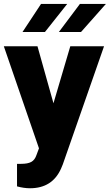

<svg xmlns="http://www.w3.org/2000/svg" viewBox="-22 -770 573 1003"><path d="M257.3 -230.5 345.2 -528.3H521.5L306.2 88.4L296.9 110.8Q251 213.4 134.8 213.4Q102.5 213.4 66.9 203.6V85.9H88.4Q123 85.9 141.4 75.9Q159.7 65.9 168.5 40L181.6 4.9L-2 -528.3H173.8ZM395.5 -749.5H531.2L401.4 -603H285.6ZM192.4 -749.5H329.1L212.9 -603H95.7Z"/></svg>

Font: Roboto Black
Style: Regular
Weight: 900
Designer: Google
Version: Version 2.134; 2016